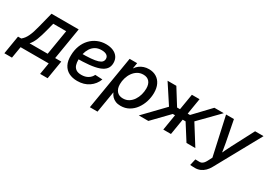

<svg xmlns="http://www.w3.org/2000/svg" viewBox="-59 -1294 3132 2258"><g transform="rotate(30 1507.5 -164.5)"><path d="M-56.2 157.2 -15.1 -92.3H28.8Q48.3 -107.9 63.7 -127.9Q79.1 -147.9 92 -175Q105 -202.1 117.2 -239Q129.4 -275.9 141.6 -325.7L191.4 -522.5H560.5L489.3 -92.3H572.3L531.2 157.2H429.2L455.1 0H73.2L46.9 157.2ZM142.1 -92.3H387.7L443.8 -430.7H268.1L241.2 -325.7Q220.7 -245.6 198 -187.3Q175.3 -128.9 142.1 -92.3Z M846.2 11.7Q780.8 11.7 732.2 -13.2Q683.6 -38.1 657.5 -88.6Q631.3 -139.2 633.8 -215.3Q635.3 -286.1 657.7 -344.5Q680.2 -402.8 720.2 -445.3Q760.3 -487.8 813.5 -510.7Q866.7 -533.7 928.7 -533.7Q982.9 -533.7 1024.4 -516.4Q1065.9 -499 1089.4 -465.6Q1112.8 -432.1 1112.8 -384.3Q1112.8 -335 1086.4 -302.5Q1060.1 -270 1007.6 -251.2Q955.1 -232.4 876.7 -224.4Q798.3 -216.3 693.4 -216.3L706.1 -293.5Q796.9 -293.5 856.2 -298.6Q915.5 -303.7 949.5 -314.5Q983.4 -325.2 997.6 -342.3Q1011.7 -359.4 1011.7 -382.8Q1011.7 -412.6 987.5 -429.7Q963.4 -446.8 918 -446.8Q868.2 -446.8 833.5 -426.3Q798.8 -405.8 777.3 -371.3Q755.9 -336.9 745.8 -295.4Q735.8 -253.9 735.4 -211.4Q734.9 -174.8 744.4 -143.6Q753.9 -112.3 779.8 -93.5Q805.7 -74.7 853.5 -74.7Q905.8 -74.7 942.9 -97.4Q980 -120.1 996.6 -157.2L1096.2 -152.3Q1068.8 -78.6 1003.9 -33.4Q939 11.7 846.2 11.7Z M1131.8 204.1 1252.4 -522.5H1354.5L1341.8 -445.8H1343.3Q1361.8 -473.1 1387.5 -492.2Q1413.1 -511.2 1444.6 -521.5Q1476.1 -531.7 1511.7 -531.7Q1570.3 -531.7 1613 -505.6Q1655.8 -479.5 1678.7 -431.9Q1701.7 -384.3 1701.7 -319.3Q1701.7 -258.8 1683.6 -200.2Q1665.5 -141.6 1631.1 -94Q1596.7 -46.4 1547.1 -18.1Q1497.6 10.3 1434.1 10.3Q1395.5 10.3 1366.5 -1.7Q1337.4 -13.7 1317.1 -34.9Q1296.9 -56.2 1285.6 -83.5H1283.7L1235.8 204.1ZM1415 -79.1Q1459.5 -79.1 1493.4 -100.1Q1527.3 -121.1 1550.5 -155.8Q1573.7 -190.4 1585.4 -232.7Q1597.2 -274.9 1597.2 -317.4Q1597.2 -377.9 1568.4 -410.4Q1539.6 -442.9 1487.3 -442.9Q1442.9 -442.9 1408.7 -422.1Q1374.5 -401.4 1350.6 -367.2Q1326.7 -333 1314.5 -291.3Q1302.2 -249.5 1302.2 -208Q1302.2 -147.9 1331.5 -113.5Q1360.8 -79.1 1415 -79.1Z M1678.7 0 1935.1 -266.1 1767.6 -522.5H1886.7L2022 -305.7H2061.5L2097.7 -522.5H2201.7L2166 -305.7H2197.3L2403.3 -522.5H2530.8L2279.3 -266.1L2446.3 0H2326.2L2189.9 -214.8H2150.4L2115.2 0H2011.2L2046.4 -214.8H2016.1L1808.1 0Z M2493.2 202.1 2513.2 115.2 2559.1 116.2Q2578.1 117.7 2593.3 112.1Q2608.4 106.4 2621.6 92.3Q2634.8 78.1 2647 54.7L2676.8 -2.4L2562 -522.5H2668.9L2725.1 -233.4Q2733.4 -190.9 2739.5 -148.4Q2745.6 -106 2751.5 -64H2722.2Q2741.7 -106 2762.2 -148.4Q2782.7 -190.9 2804.7 -233.4L2956.1 -522.5H3070.8L2734.9 86.9Q2714.4 125 2687.5 151.4Q2660.6 177.7 2628.4 191.4Q2596.2 205.1 2560.1 205.1Q2542 205.1 2524.9 204.1Q2507.8 203.1 2493.2 202.1Z"/></g></svg>

Font: Inter 28pt Medium
Style: Italic
Weight: 500
Italic angle: -9.3988°
Designer: Rasmus Andersson
Foundry: rsms
Version: Version 4.001;git-66647c0bb